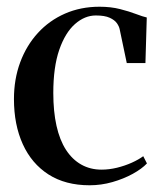

<svg xmlns="http://www.w3.org/2000/svg" viewBox="-20 -540 477 571"><path d="M246.5 11Q174.5 11 124.2 -21.2Q74 -53.5 47.8 -111.2Q21.5 -169 21.5 -245.5Q21.5 -304.5 40 -354.5Q58.5 -404.5 92.5 -441.8Q126.5 -479 173.2 -499.5Q220 -520 276 -520Q309.5 -520 337 -513Q364.5 -506 384.8 -498.2Q405 -490.5 416.5 -488L412.5 -352.5H357L336 -452.5Q334.5 -461 327.8 -470.8Q321 -480.5 306.2 -487.2Q291.5 -494 265 -494Q232 -494 203 -468.5Q174 -443 156.2 -391.8Q138.5 -340.5 138.5 -263.5Q138.5 -208.5 148 -166Q157.5 -123.5 176.2 -94.5Q195 -65.5 221.8 -50.5Q248.5 -35.5 282 -35.5Q304.5 -35.5 328 -41.2Q351.5 -47 372 -56.2Q392.5 -65.5 406 -75.5L417 -54Q402 -38 374.8 -23Q347.5 -8 314.2 1.5Q281 11 246.5 11Z"/></svg>

Font: Merriweather 144pt Medium
Style: Regular
Weight: 500
Version: Version 2.100